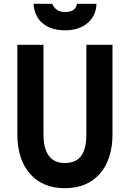

<svg xmlns="http://www.w3.org/2000/svg" viewBox="-20 -974 681 1007"><path d="M71 -739H208V-271Q208 -119 320 -119Q378 -119 405.5 -156Q433 -193 433 -271V-739H570V-271Q570 -138 503.5 -62.5Q437 13 320 13Q204 13 137.5 -62.5Q71 -138 71 -271ZM156 -954H254Q272 -911 322 -911Q376 -911 384 -954H486Q484 -891 439 -853Q394 -815 322 -815Q248 -815 204 -851.5Q160 -888 156 -954Z"/></svg>

Font: Involve
Style: Bold
Weight: 700
Designer: Stefan Peev
Foundry: Context Ltd.
Version: Version 1.001